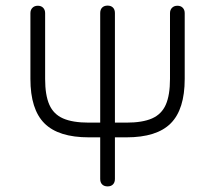

<svg xmlns="http://www.w3.org/2000/svg" viewBox="-20 -665 768 685"><path d="M366 -175 366.5 -227.5H431Q488.5 -227.5 522.5 -242.5Q556.5 -257.5 571.5 -291.5Q586.5 -325.5 586.5 -383.5V-618Q586.5 -630 593.8 -637.2Q601 -644.5 613 -644.5Q625 -644.5 632 -637.2Q639 -630 639 -618V-383.5Q639 -275 589.2 -225Q539.5 -175 431 -175ZM297 -175Q188.5 -175 138.5 -225Q88.5 -275 88.5 -383.5V-618Q88.5 -630 95.8 -637.2Q103 -644.5 115 -644.5Q127 -644.5 134 -637.2Q141 -630 141 -618V-383.5Q141 -325.5 156 -291.5Q171 -257.5 205 -242.5Q239 -227.5 297 -227.5H361L362 -175ZM364 0Q351.5 0 344.5 -7Q337.5 -14 337.5 -26.5V-618.5Q337.5 -631 344.5 -638Q351.5 -645 364 -645Q376 -645 383 -638Q390 -631 390 -618.5V-26.5Q390 -14 383 -7Q376 0 364 0Z"/></svg>

Font: Jura Light
Style: Regular
Weight: 400
Version: Version 5.106